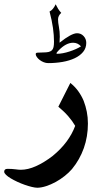

<svg xmlns="http://www.w3.org/2000/svg" viewBox="-93 -697 509 907"><path d="M155.3 40Q194.3 8.3 221.2 -27.8Q248 -64 262.2 -102.5Q249.5 -124.5 230 -147.2Q210.4 -169.9 182.6 -192.9L239.3 -305.2Q260.7 -288.1 276.4 -266.6Q292 -245.1 302.2 -220.7Q312 -195.3 317.1 -168.9Q322.3 -142.6 322.3 -113.3Q322.3 -51.8 303 2.7Q283.7 57.1 247.1 101.6Q232.4 118.7 212.4 134.5Q192.4 150.4 170.2 162.6Q147.9 174.8 125.5 182.1Q103 189.5 84 189.9Q73.2 189.9 57.1 186Q41 182.1 23.7 176Q6.3 169.9 -11 161.9Q-28.3 153.8 -42.2 145.5Q-56.2 137.2 -64.7 128.9Q-73.2 120.6 -73.2 114.3Q-73.2 100.6 -57.6 100.6Q-36.6 100.6 -20.3 102.8Q-3.9 105 5.4 105Q39.1 105 77.1 87.9Q115.2 70.8 155.3 40ZM289.6 -478Q274.4 -495.1 252.4 -495.1Q218.8 -495.1 184.1 -459Q173.8 -448.7 173.8 -444.8Q173.8 -442.9 177.2 -442.9Q189.5 -442.9 204.8 -445.8Q220.2 -448.7 235.8 -453.9Q251.5 -459 265.6 -465.3Q279.8 -471.7 289.6 -478ZM188.5 -495.6 189.5 -496.1Q216.3 -517.6 237.1 -528.8Q257.8 -540 271 -540Q289.6 -540 302 -526.6Q314.5 -513.2 314.5 -494.6Q314.5 -469.7 299.6 -451.7Q284.7 -433.6 259.8 -421.9Q234.9 -410.2 202.4 -404.5Q169.9 -398.9 134.8 -398.9Q124 -398.9 113.5 -403.1Q103 -407.2 94.7 -413.6Q86.4 -419.9 81.1 -427.5Q75.7 -435.1 75.7 -441.4Q75.7 -447.3 83.5 -448.2Q91.3 -449.2 110.4 -449.2Q126 -449.2 136 -451.4Q146 -453.6 151.9 -459.2Q157.7 -464.8 159.9 -474.6Q162.1 -484.4 162.1 -500Q162.1 -530.3 157.2 -565.2Q152.3 -600.1 141.1 -642.6Q158.2 -650.9 169.9 -676.8Q175.3 -665.5 181.6 -655.3Q188 -645 196.3 -636.2Q181.2 -622.6 181.2 -605.5Q181.2 -590.8 185.3 -569.8Q189.5 -548.8 189.5 -522.9Q189.5 -522 189 -515.9Q188.5 -509.8 188.5 -498.5Z"/></svg>

Font: XB Niloofar
Style: Bold
Weight: 700
Designer: Behnam
Foundry: Irmug
Version: Version 7.201 2008